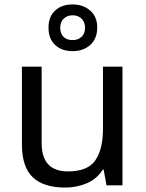

<svg xmlns="http://www.w3.org/2000/svg" viewBox="-20 -837 658 867"><path d="M533 -536V0H461L448 -71H444Q418 -29 372 -9.5Q326 10 274 10Q177 10 128 -36.5Q79 -83 79 -185V-536H168V-191Q168 -63 287 -63Q376 -63 410.5 -113Q445 -163 445 -257V-536ZM308 -606Q259 -606 229 -634Q199 -662 199 -712Q199 -762 229 -789.5Q259 -817 308 -817Q355 -817 387 -789.5Q419 -762 419 -713Q419 -662 387.5 -634Q356 -606 308 -606ZM308 -656Q333 -656 348.5 -671Q364 -686 364 -712Q364 -738 348 -753Q332 -768 308 -768Q284 -768 268 -753Q252 -738 252 -712Q252 -686 266.5 -671Q281 -656 308 -656Z"/></svg>

Font: Noto Sans Linear A
Style: Regular
Weight: 400
Designer: Monotype Design Team
Foundry: Monotype Imaging Inc.
Version: Version 2.002; ttfautohint (v1.8.4.7-5d5b)